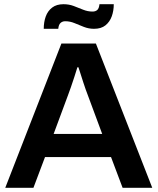

<svg xmlns="http://www.w3.org/2000/svg" viewBox="-20 -893 749 913"><path d="M5 0 272 -686H436L704 0H563L508 -146H194L139 0ZM235 -256H466L397 -442Q393 -452 387.5 -467.5Q382 -483 376 -501.5Q370 -520 364 -539Q358 -558 353 -573H348Q342 -553 333.5 -527Q325 -501 317 -478Q309 -455 304 -442ZM188 -756Q188 -788 197.5 -814.5Q207 -841 228 -857Q249 -873 282 -873Q308 -873 330.5 -864.5Q353 -856 375 -847Q397 -838 420 -838Q434 -838 442.5 -845.5Q451 -853 453 -873H521Q521 -842 511.5 -815.5Q502 -789 481.5 -772.5Q461 -756 427 -756Q402 -756 379 -765Q356 -774 334.5 -783Q313 -792 290 -792Q277 -792 268 -784Q259 -776 257 -756Z"/></svg>

Font: Archivo SemiBold SemiBold
Style: Regular
Weight: 600
Version: Version 2.001